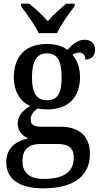

<svg xmlns="http://www.w3.org/2000/svg" viewBox="-20 -786 545 1044"><path d="M190 -606H290C310 -651 357 -715 386 -753V-766H340C308 -740 267 -703 240 -671C212 -703 171 -740 139 -766H94V-753C122 -715 170 -651 190 -606ZM215 238C388 238 469 166 469 51C469 -35 422 -97 307 -97H204C162 -97 147 -109 147 -136C147 -164 166 -185 186 -196C198 -193 223 -191 238 -191C358 -191 415 -264 415 -366C415 -424 398 -460 374 -488C385 -495 396 -500 412 -500C433 -500 444 -483 444 -462C481 -462 497 -488 497 -517C497 -545 478 -570 440 -570C397 -570 366 -536 347 -515C324 -533 284 -547 238 -547C114 -547 55 -477 55 -362C55 -292 89 -233 144 -210C101 -183 76 -155 76 -114C76 -70 105 -46 133 -33C69 -22 14 19 14 95C14 186 81 238 215 238ZM236 -241C177 -241 154 -282 154 -364C154 -450 177 -496 235 -496C294 -496 315 -452 315 -365C315 -281 295 -241 236 -241ZM218 187C133 187 102 147 102 90C102 15 150 -3 197 -3H293C350 -3 381 16 381 71C381 138 341 187 218 187Z"/></svg>

Font: Noto Serif SemiCondensed Medium
Style: Regular
Weight: 500
Width: 4
Designer: Monotype Design Team
Foundry: Monotype Imaging Inc.
Version: Version 2.014